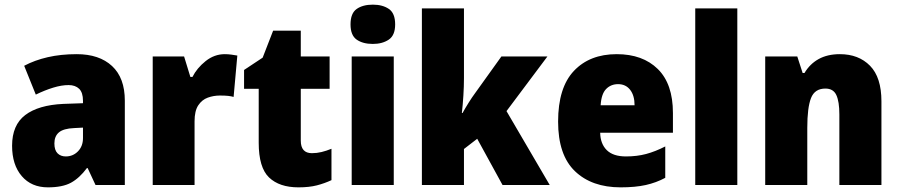

<svg xmlns="http://www.w3.org/2000/svg" viewBox="-20 -796 3870 826"><path d="M310 -563Q407 -563 462 -512Q517 -461 517 -363V0H391L357 -73H354Q322 -30 285.5 -10Q249 10 186 10Q115 10 73.5 -38.5Q32 -87 32 -169Q32 -258 88.5 -301Q145 -344 252 -349L337 -352V-362Q337 -398 320.5 -414Q304 -430 275 -430Q245 -430 209 -419Q173 -408 134 -389L84 -513Q129 -537 185.5 -550Q242 -563 310 -563ZM299 -245Q253 -243 233.5 -226.5Q214 -210 214 -179Q214 -150 227.5 -136.5Q241 -123 263 -123Q294 -123 315.5 -145Q337 -167 337 -202V-247Z M947 -563Q961 -563 975.5 -561Q990 -559 1001 -557L985 -379Q975 -382 961.5 -383.5Q948 -385 926 -385Q899 -385 874 -376Q849 -367 833 -343Q817 -319 817 -274V0H637V-553H772L799 -465H808Q827 -503 864.5 -533Q902 -563 947 -563Z M1322 -137Q1343 -137 1363.5 -142Q1384 -147 1406 -156V-21Q1376 -7 1343 1.5Q1310 10 1264 10Q1182 10 1137.5 -32.5Q1093 -75 1093 -182V-414H1030V-495L1110 -548L1155 -664H1274V-553H1398V-414H1274V-191Q1274 -137 1322 -137Z M1584 -776Q1626 -776 1653 -757.5Q1680 -739 1680 -691Q1680 -644 1652.5 -625.5Q1625 -607 1584 -607Q1541 -607 1514.5 -625.5Q1488 -644 1488 -691Q1488 -739 1514.5 -757.5Q1541 -776 1584 -776ZM1674 -553V0H1493V-553Z M1976 -460Q1976 -424 1973.5 -384.5Q1971 -345 1967 -310H1970Q1981 -330 1996 -354Q2011 -378 2023 -394L2137 -553H2335L2159 -318L2345 0H2142L2033 -199L1976 -155V0H1795V-760H1976Z M2633 -563Q2745 -563 2810 -499Q2875 -435 2875 -310V-225H2562Q2563 -177 2590.5 -150Q2618 -123 2673 -123Q2720 -123 2759.5 -133.5Q2799 -144 2842 -166V-31Q2803 -10 2758 0Q2713 10 2650 10Q2526 10 2453.5 -59.5Q2381 -129 2381 -273Q2381 -419 2449 -491Q2517 -563 2633 -563ZM2639 -434Q2608 -434 2587.5 -413Q2567 -392 2564 -343H2710Q2710 -385 2691 -409.5Q2672 -434 2639 -434Z M3152 0H2971V-760H3152Z M3593 -563Q3674 -563 3723 -513Q3772 -463 3772 -360V0H3591V-304Q3591 -359 3578 -387Q3565 -415 3531 -415Q3485 -415 3469 -374Q3453 -333 3453 -246V0H3272V-553H3410L3433 -482H3441Q3464 -521 3502 -542Q3540 -563 3593 -563Z"/></svg>

Font: Noto Sans Lao SemiCondensed Black
Style: Regular
Weight: 900
Width: 4
Designer: Monotype Design Team
Foundry: Monotype Imaging Inc.
Version: Version 2.003; ttfautohint (v1.8.4.7-5d5b)